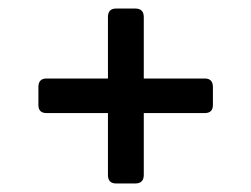

<svg xmlns="http://www.w3.org/2000/svg" viewBox="-20 -546 589 450"><path d="M317 -362H460Q479 -362 479 -342V-300Q479 -281 460 -281H317V-136Q317 -116 297 -116H252Q233 -116 233 -136V-281H89Q70 -281 70 -300V-342Q70 -362 89 -362H233V-506Q233 -526 252 -526H297Q317 -526 317 -506Z"/></svg>

Font: Rajdhani SemiBold
Style: Regular
Weight: 600
Designer: Satya Rajpurohit, Jyotish Sonowal
Foundry: Indian Type Foundry
Version: Version 1.201 February 1, 2022